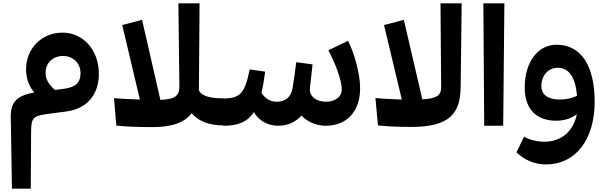

<svg xmlns="http://www.w3.org/2000/svg" viewBox="-20 -748 3603 1142"><path d="M361 -220 307 -213C271 -243 251 -277 251 -314C251 -375 295 -415 355 -415C414 -415 459 -373 459 -312C459 -257 430 -229 361 -220ZM44 -54 51 374H163L165 36C166 -47 176 -58 261 -70L375 -85C496 -101 568 -184 568 -309C568 -451 475 -554 351 -554C230 -554 135 -461 135 -336C135 -282 152 -235 184 -198C78 -179 44 -140 44 -54Z M1163 -211 1167 -728H1041L1047 -233C1047 -176 1017 -157 934 -154L825 -630L707 -599L812 -156C751 -158 689 -161 658 -164L672 -1C726 5 800 8 891 8C1012 8 1082 -24 1120 -75C1158 -29 1221 -2 1309 -2L1328 -14V-151L1309 -163C1222 -163 1176 -180 1163 -211Z M1636 0C1694 0 1744 -26 1773 -61C1804 -28 1854 0 1918 0C2041 0 2122 -84 2122 -223C2122 -306 2089 -430 2050 -505L1933 -449C1974 -374 2013 -269 2013 -215C2013 -176 1978 -143 1919 -143C1862 -143 1823 -173 1823 -215C1823 -227 1833 -305 1839 -365L1742 -378C1737 -334 1726 -257 1720 -222C1709 -168 1677 -143 1625 -143C1586 -143 1556 -163 1535 -196C1544 -232 1551 -274 1557 -322L1465 -335C1436 -188 1406 -164 1309 -162L1290 -150V-12L1309 0C1398 0 1453 -24 1490 -81C1519 -32 1569 0 1636 0Z M2720 -231 2726 -728H2600L2604 -233C2605 -181 2580 -162 2492 -157L2382 -630L2264 -599L2370 -156C2314 -158 2250 -161 2213 -165L2228 -2C2282 4 2351 7 2427 7C2660 7 2718 -78 2720 -231Z M2860 0H2973L2980 -728H2855Z M3097 65 3052 158C3097 203 3161 230 3226 230C3406 230 3517 80 3517 -143C3517 -357 3436 -482 3291 -482C3178 -482 3101 -378 3101 -227C3101 -101 3168 -30 3289 -30C3334 -30 3378 -43 3411 -69C3391 33 3319 95 3217 95C3176 95 3130 84 3097 65ZM3200 -235C3200 -300 3241 -345 3298 -345C3363 -345 3403 -289 3412 -179C3387 -165 3350 -156 3308 -156C3240 -156 3200 -185 3200 -235Z"/></svg>

Font: Wafeq
Style: Bold
Weight: 700
Designer: Rasmus Andersson & Azza Alameddine
Foundry: Google & TypeTogether
Version: Version 3.000;FEAKit 1.0